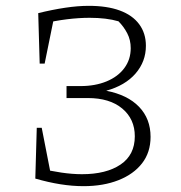

<svg xmlns="http://www.w3.org/2000/svg" viewBox="-20 -630 621 658"><path d="M101 -18 111 -54Q153 -44 190.5 -38.5Q228 -33 261 -33Q344 -33 393 -66Q442 -99 442 -163Q442 -222 399 -258Q356 -294 281 -294H208V-335H256Q306 -335 345 -351Q384 -367 406 -396.5Q428 -426 428 -465Q428 -493 416 -516Q404 -539 386 -557Q345 -569 287 -569Q251 -569 210 -564Q169 -559 122 -548L111 -585Q160 -597 203.5 -603.5Q247 -610 284 -610Q347 -610 390.5 -594Q434 -578 457 -547Q480 -516 480 -473Q480 -419 444.5 -378Q409 -337 344 -319Q417 -305 456.5 -264Q496 -223 496 -161Q496 -108 467 -70.5Q438 -33 386 -12.5Q334 8 266 8Q228 8 187 1.5Q146 -5 101 -18ZM106 -192H123L157 -18H101ZM116 -412 111 -585 168 -584 133 -412Z"/></svg>

Font: Piazzolla Thin Thin
Style: Regular
Weight: 250
Version: Version 2.005